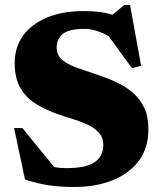

<svg xmlns="http://www.w3.org/2000/svg" viewBox="-20 -729 642 764"><path d="M570.5 -215Q570.5 -138.5 531.2 -87.5Q492 -36.5 425.8 -10.8Q359.5 15 277.5 15Q220.5 15 175 8.5Q129.5 2 79.5 -15L36 -219.5H69L196 -64Q218 -60 243.5 -60Q323.5 -60 357.2 -84Q391 -108 391 -151.5Q391 -181.5 373.5 -201Q356 -220.5 327.8 -233.5Q299.5 -246.5 266 -256.5Q232.5 -266.5 201 -278Q159 -293.5 121.8 -316.5Q84.5 -339.5 61.5 -378.2Q38.5 -417 38.5 -479Q38.5 -541.5 72.2 -587.8Q106 -634 167.8 -659.5Q229.5 -685 313 -685Q344.5 -685 372.5 -681.8Q400.5 -678.5 427.5 -670.5L474.5 -709H497.5L541.5 -467L505 -458L412.5 -585Q389.5 -598.5 364.8 -606.2Q340 -614 315 -614Q254.5 -614 230 -594Q205.5 -574 205.5 -540Q205.5 -507.5 230.8 -488.2Q256 -469 296.2 -455.8Q336.5 -442.5 381 -427Q414.5 -415.5 448 -399.5Q481.5 -383.5 509.2 -359.5Q537 -335.5 553.8 -300.2Q570.5 -265 570.5 -215Z"/></svg>

Font: Newsreader 16pt ExtraBold
Style: Regular
Weight: 800
Designer: Hugues Gentile
Foundry: Production Type
Version: Version 1.003; ttfautohint (v1.8.3)